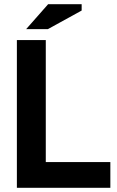

<svg xmlns="http://www.w3.org/2000/svg" viewBox="-20 -890 554 910"><path d="M60 0ZM503 0H60V-700H197V-122H503ZM208 -870H367V-840L207 -752H104Z"/></svg>

Font: PT Sans
Style: Bold
Weight: 700
Version: Version 2.003W OFL; ttfautohint (v1.6)